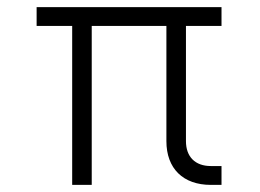

<svg xmlns="http://www.w3.org/2000/svg" viewBox="-20 -520 730 540"><path d="M183 0H238V-447H448V-123C448 -46 495 0 573 0H603V-53H573C529 -53 503 -79 503 -123V-447H603V-500H83V-447H183Z"/></svg>

Font: Uncut Sans Light
Style: Regular
Weight: 300
Designer: Kasper Nordkvist
Foundry: UNCUT.wtf
Version: Version 1.304;Glyphs 3.2 (3246)